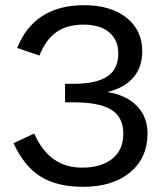

<svg xmlns="http://www.w3.org/2000/svg" viewBox="-20 -718 644 748"><path d="M303.2 9.8Q203.6 9.8 139.2 -29.5Q74.7 -68.8 32.7 -160.2L113.3 -197.8Q171.4 -64.9 299.8 -64.9Q374.5 -64.9 417.5 -99.6Q460.4 -134.3 460.4 -196.8Q460.4 -261.7 413.6 -290.5Q366.7 -319.3 268.1 -319.3H233.4V-391.6H268.1Q356.4 -391.6 398.7 -420.7Q440.9 -449.7 440.9 -509.8Q440.9 -562 405.5 -592Q370.1 -622.1 304.2 -622.1Q242.7 -622.1 200.7 -593.5Q158.7 -564.9 133.8 -501.5L46.9 -531.2Q113.8 -697.8 307.6 -697.8Q411.1 -697.8 472.7 -649.2Q534.2 -600.6 534.2 -518.1Q534.2 -456.1 499 -415.5Q463.9 -375 397.5 -359.4Q471.7 -348.1 513.2 -305.4Q554.7 -262.7 554.7 -198.2Q554.7 -103 487.1 -46.6Q419.4 9.8 303.2 9.8Z"/></svg>

Font: Arimo
Style: Regular
Weight: 400
Designer: Steve Matteson
Foundry: Monotype Imaging Inc.
Version: Version 1.33